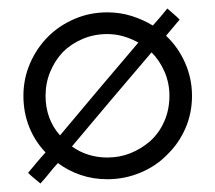

<svg xmlns="http://www.w3.org/2000/svg" viewBox="-20 -413 505 451"><path d="M87 -188Q87 -218 98 -244.5Q109 -271 128 -291Q147 -310 174 -321.5Q201 -333 232 -333Q252 -333 270.5 -327.5Q289 -322 305 -313Q258 -258 212.5 -204Q167 -150 121 -95Q104 -114 95.5 -137.5Q87 -161 87 -188ZM149 -69Q202 -132 242 -179.5Q282 -227 336 -290Q355 -271 366.5 -244.5Q378 -218 378 -188Q378 -155 365.5 -127Q353 -99 331 -80Q311 -63 286 -53Q261 -43 232 -43Q209 -43 188 -49.5Q167 -56 149 -69ZM116 -30Q140 -12 169.5 -2Q199 8 232 8Q273 8 310 -7.5Q347 -23 373 -50Q400 -76 415.5 -111.5Q431 -147 431 -188Q431 -229 414.5 -266Q398 -303 370 -329Q378 -338 386 -348Q394 -358 402 -367Q395 -374 387.5 -380.5Q380 -387 373 -393Q365 -383 356.5 -373Q348 -363 339 -353Q316 -367 289 -375.5Q262 -384 232 -384Q191 -384 155 -368.5Q119 -353 93 -327Q66 -300 50.5 -264Q35 -228 35 -188Q35 -149 48.5 -115Q62 -81 87 -55Q76 -43 66 -31Q56 -19 46 -7Q53 0 60.5 6Q68 12 75 18Q86 6 95.5 -6Q105 -18 116 -30Z"/></svg>

Font: Josefin Slab Medium
Style: Regular
Weight: 500
Designer: Santiago Orozco
Foundry: Typemade
Version: Version 2.000